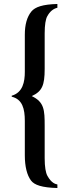

<svg xmlns="http://www.w3.org/2000/svg" viewBox="-20 -732 346 967"><path d="M205 -564C205 -607 210 -636 218 -650C231 -674 248 -688 269 -693V-712C195 -710 157 -697 138 -674C116 -647 105 -608 105 -557V-370C105 -320 95 -266 39 -250V-245C93 -232 105 -184 105 -123V50C105 107 116 150 136 177C153 200 192 213 269 215V197C259 195 239 190 219 154C210 138 205 108 205 65V-98C205 -178 203 -218 140 -248C192 -272 205 -302 205 -385Z"/></svg>

Font: Libertinus Serif Semibold
Style: Regular
Weight: 600
Designer: Philipp H. Poll, Khaled Hosny
Foundry: Caleb Maclennan
Version: Version 7.050;RELEASE